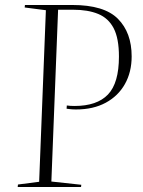

<svg xmlns="http://www.w3.org/2000/svg" viewBox="-20 -750 574 770"><path d="M248 -327Q254 -326 262.5 -325.5Q271 -325 279 -325Q369 -325 413 -371Q457 -417 457 -523Q457 -596 436 -636.5Q415 -677 374 -694Q333 -711 273 -711H213L186 -22L306 -9L305 0H51L52 -10L137 -21L164 -709L79 -720L80 -730H270Q398 -730 453 -674.5Q508 -619 508 -524Q508 -461 481 -413Q454 -365 404 -338Q354 -311 285 -311Q272 -311 263.5 -312Q255 -313 247 -314Z"/></svg>

Font: Display Extralight
Style: Italic
Weight: 200
Italic angle: -2°
Designer: Latin by Veronika Burian and Jose Scaglione. Greek by Irene Vlachou. Cyrillic by Vera Evstafieva
Foundry: TypeTogether
Version: Version 3.002